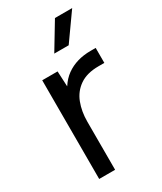

<svg xmlns="http://www.w3.org/2000/svg" viewBox="-189 -818 751 888"><g transform="rotate(-30 186.5 -373.5)"><path d="M67 0V-527H149L153 -445Q173 -476 199.5 -495Q226 -514 258.5 -523.5Q291 -533 329 -533Q336 -533 342.5 -533Q349 -533 356 -533V-453H325Q263 -453 224.5 -426.5Q186 -400 169 -355.5Q152 -311 152 -257V0ZM177 -606 262 -747H354L254 -606Z"/></g></svg>

Font: Onest
Style: Regular
Weight: 400
Designer: Dmitri Voloshin, Andrey Kudryavtsev
Foundry: Dmitri Voloshin, Andrey Kudryavtsev
Version: Version 1.000;gftools[0.9.33]